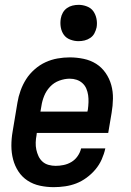

<svg xmlns="http://www.w3.org/2000/svg" viewBox="-20 -765 540 793"><path d="M202 8Q173 8 145 2Q117 -4 94 -19Q71 -34 56 -57Q41 -80 34 -107Q27 -134 27 -163Q27 -192 32 -221L52 -341Q56 -366 65 -391Q74 -416 88 -438Q102 -460 123 -478.5Q144 -497 168 -508Q192 -519 217.5 -523.5Q243 -528 268 -528Q297 -528 325.5 -522Q354 -516 377 -501.5Q400 -487 416 -464Q432 -441 439.5 -414Q447 -387 446.5 -357.5Q446 -328 441 -299L427 -216H132L131 -207Q128 -192 127.5 -176.5Q127 -161 130 -147Q133 -133 139 -120Q145 -107 155.5 -97.5Q166 -88 180.5 -84Q195 -80 210 -80Q226 -80 243 -83.5Q260 -87 275 -96Q290 -105 300.5 -120Q311 -135 315 -152H415Q410 -129 400 -106.5Q390 -84 374 -65Q358 -46 337.5 -31Q317 -16 295 -7.5Q273 1 249 4.5Q225 8 202 8ZM147 -304H341L343 -313Q345 -328 345.5 -343Q346 -358 344 -372Q342 -386 336.5 -399Q331 -412 320.5 -421.5Q310 -431 296.5 -435.5Q283 -440 268 -440Q247 -440 225 -432Q203 -424 187 -407Q171 -390 162.5 -369Q154 -348 151 -327ZM304 -595Q287 -595 270 -601.5Q253 -608 243.5 -621.5Q234 -635 231 -652.5Q228 -670 231 -688Q233 -701 239.5 -712.5Q246 -724 256.5 -731.5Q267 -739 279.5 -742Q292 -745 305 -745Q322 -745 339 -738.5Q356 -732 365.5 -718.5Q375 -705 378.5 -687.5Q382 -670 379 -652Q376 -639 370 -627.5Q364 -616 353 -608.5Q342 -601 329.5 -598Q317 -595 304 -595Z"/></svg>

Font: Iosevka Semibold Oblique
Style: Regular
Weight: 600
Italic angle: -9°
Monospace: yes
Designer: Belleve Invis
Foundry: Belleve Invis
Version: Version 32.5.0; ttfautohint (v1.8.4)